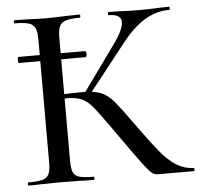

<svg xmlns="http://www.w3.org/2000/svg" viewBox="-48 -674 755 723"><g transform="rotate(-5 330.0 -312.5)"><path d="M32 -475Q32 -486 36 -486H287Q289 -486 290.5 -482.5Q292 -479 292 -475Q292 -471 290.5 -467Q289 -463 287 -463H36Q32 -463 32 -475ZM377 -168 365 -185Q322 -246 302 -270.5Q282 -295 260.5 -305Q239 -315 204 -315Q192 -315 181 -314Q170 -313 161 -312L160 -330Q226 -333 262 -333Q309 -333 334 -322.5Q359 -312 381 -286.5Q403 -261 455 -188Q504 -120 532 -86Q560 -52 590 -32.5Q620 -13 657 -12Q659 -12 659 -6Q659 0 657 0H522Q508 0 498 -7.5Q488 -15 463 -48Q438 -81 377 -168ZM31 -12Q68 -12 85.5 -17Q103 -22 109.5 -36.5Q116 -51 116 -81V-544Q116 -574 109.5 -588Q103 -602 86 -607.5Q69 -613 32 -613Q30 -613 30 -619Q30 -625 32 -625L83 -624Q125 -622 152 -622Q182 -622 228 -624L278 -625Q281 -625 281 -619Q281 -613 278 -613Q242 -613 224.5 -607Q207 -601 201 -586.5Q195 -572 195 -542V-81Q195 -50 201 -36Q207 -22 224 -17Q241 -12 278 -12Q281 -12 281 -6Q281 0 278 0Q246 0 227 -1L152 -2L82 -1Q64 0 31 0Q29 0 29 -6Q29 -12 31 -12ZM270 -326 391 -494Q435 -553 435 -583Q435 -613 387 -613Q385 -613 385 -619Q385 -625 387 -625L431 -624Q471 -622 504 -622Q539 -622 577 -624L616 -625Q619 -625 619 -619Q619 -613 616 -613Q566 -613 521.5 -585.5Q477 -558 433 -501L288 -317Z"/></g></svg>

Font: Cormorant Infant Medium
Style: Regular
Weight: 500
Designer: Christian Thalmann (Catharsis Fonts)
Foundry: Catharsis Fonts
Version: Version 4.000